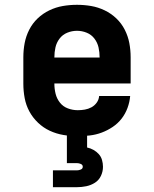

<svg xmlns="http://www.w3.org/2000/svg" viewBox="-20 -558 640 798"><path d="M303 8Q273 8 243.5 3Q214 -2 187 -14.5Q160 -27 138 -48Q116 -69 102 -95Q88 -121 82.5 -150.5Q77 -180 77 -210V-320Q77 -350 82.5 -379Q88 -408 101.5 -434.5Q115 -461 136.5 -481.5Q158 -502 185 -515Q212 -528 241 -533Q270 -538 300 -538Q330 -538 359 -533Q388 -528 415 -515Q442 -502 463.5 -481.5Q485 -461 498.5 -434.5Q512 -408 517.5 -379Q523 -350 523 -320V-211H206V-210Q206 -189 211 -168.5Q216 -148 229 -131.5Q242 -115 262 -107.5Q282 -100 303 -100Q318 -100 332.5 -102.5Q347 -105 360 -112Q373 -119 382 -131.5Q391 -144 392 -159H521Q519 -134 510 -109.5Q501 -85 485.5 -65Q470 -45 448.5 -30.5Q427 -16 403 -7Q379 2 353.5 5Q328 8 303 8ZM206 -319H394V-320Q394 -341 389.5 -361Q385 -381 372.5 -397.5Q360 -414 340.5 -422Q321 -430 300 -430Q279 -430 259.5 -422Q240 -414 227.5 -397.5Q215 -381 210.5 -361Q206 -341 206 -320ZM200 220V150H300Q308 150 316 146.5Q324 143 324 135Q324 127 316 123.5Q308 120 300 120H258V0H342V55Q356 58 368.5 65Q381 72 390.5 82.5Q400 93 404 107Q408 121 408 135Q408 155 399.5 173Q391 191 374.5 201.5Q358 212 338.5 216Q319 220 300 220Z"/></svg>

Font: Iosevka Curly Slab XBdEx
Style: Regular
Weight: 800
Width: 7
Monospace: yes
Designer: Belleve Invis
Foundry: Belleve Invis
Version: Version 11.0.0; ttfautohint (v1.8.3)